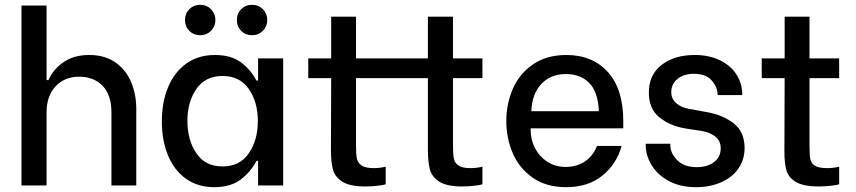

<svg xmlns="http://www.w3.org/2000/svg" viewBox="-20 -769 3549 796"><path d="M69 -746H173V-437H181Q200 -481 243 -511Q286 -541 349 -541Q417 -541 461 -508.5Q505 -476 525 -425.5Q545 -375 545 -318V0H442V-303Q442 -375 405.5 -413Q369 -451 308 -451Q248 -451 210.5 -411Q173 -371 173 -303V0H69Z M651 -266Q651 -346 677 -408Q703 -470 752.5 -505.5Q802 -541 871 -541Q940 -541 981 -509Q1022 -477 1043 -435H1050V-527H1154V0H1050V-102H1043Q1021 -58 979 -25.5Q937 7 868 7Q800 7 751 -28Q702 -63 676.5 -125Q651 -187 651 -266ZM794 -134Q830 -79 903 -79Q974 -79 1011.5 -133.5Q1049 -188 1049 -267Q1049 -346 1011.5 -400Q974 -454 903 -454Q831 -454 794 -400Q757 -346 757 -268Q757 -188 794 -134ZM980 -731Q998 -749 1025 -749Q1052 -749 1070 -730.5Q1088 -712 1088 -686Q1088 -660 1070 -641.5Q1052 -623 1025 -623Q998 -623 980 -641Q962 -659 962 -686Q962 -713 980 -731ZM765 -731Q783 -749 810 -749Q837 -749 855 -730.5Q873 -712 873 -686Q873 -660 855 -641.5Q837 -623 810 -623Q783 -623 765 -641Q747 -659 747 -686Q747 -713 765 -731Z M1258 -527H1353V-700H1456V-527H1754V-700H1858V-527H1980V-445H1858V-167Q1858 -130 1861.5 -112Q1865 -94 1880.5 -83Q1896 -72 1931 -72Q1956 -72 1980 -78V-5Q1973 -2 1947.5 1Q1922 4 1896 4Q1832 4 1801 -16Q1770 -36 1762 -67.5Q1754 -99 1754 -149V-445H1456V-167Q1456 -130 1459.5 -112Q1463 -94 1479 -83Q1495 -72 1530 -72Q1555 -72 1579 -78V-5Q1572 -2 1546 1Q1520 4 1494 4Q1430 4 1399 -16Q1368 -36 1360 -67.5Q1352 -99 1352 -149L1353 -445H1258Z M2079 -267Q2079 -338 2106 -400.5Q2133 -463 2189.5 -502Q2246 -541 2328 -541Q2436 -541 2500 -470.5Q2564 -400 2564 -266V-237H2180V-230Q2180 -190 2198 -155Q2216 -120 2249 -98.5Q2282 -77 2325 -77Q2372 -77 2406 -100.5Q2440 -124 2455 -164H2557Q2537 -90 2478 -41.5Q2419 7 2327 7Q2245 7 2189 -32Q2133 -71 2106 -133.5Q2079 -196 2079 -267ZM2183 -308H2463Q2459 -389 2422.5 -425.5Q2386 -462 2326 -462Q2262 -462 2223.5 -420Q2185 -378 2183 -308Z M2657 -168V-173H2759V-169Q2759 -133 2788 -104.5Q2817 -76 2869 -76Q2912 -76 2940 -97Q2968 -118 2968 -154Q2968 -185 2946 -202.5Q2924 -220 2890 -226L2824 -236Q2760 -246 2715 -281.5Q2670 -317 2670 -385Q2670 -459 2723 -500Q2776 -541 2860 -541Q2921 -541 2966 -518.5Q3011 -496 3034 -459Q3057 -422 3057 -379V-375H2955V-377Q2955 -407 2931 -435Q2907 -463 2857 -463Q2815 -463 2789 -442Q2763 -421 2763 -387Q2763 -358 2785 -340Q2807 -322 2840 -317L2912 -304Q2978 -292 3022.5 -257Q3067 -222 3067 -155Q3067 -107 3041 -70Q3015 -33 2969 -13Q2923 7 2866 7Q2801 7 2754 -18Q2707 -43 2682 -83.5Q2657 -124 2657 -168Z M3233 -527V-700H3336V-527H3459V-445H3336V-163Q3336 -126 3339.5 -109Q3343 -92 3358.5 -82Q3374 -72 3410 -72Q3435 -72 3459 -78V-5Q3452 -2 3426 1Q3400 4 3374 4Q3311 4 3280 -14.5Q3249 -33 3240.5 -62.5Q3232 -92 3232 -140L3233 -445H3138V-527Z"/></svg>

Font: Lopes Sans Medium
Style: Regular
Weight: 500
Designer: Gabriel Lam, Diego Maldonado
Foundry: TypeRant, Foresti Design
Version: Version 4.000